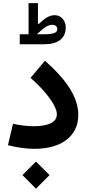

<svg xmlns="http://www.w3.org/2000/svg" viewBox="-20 -925 541 1197"><path d="M210.4 -711.4Q242.5 -742.9 264.4 -756.7Q286.2 -770.4 306 -770.4Q320.1 -770.4 328.7 -762.9Q337.3 -755.4 337.3 -743.5Q337.3 -726 317.6 -718.7Q298 -711.4 256.3 -711.4ZM158.1 -711.4H103.1V-649.1H256.3Q319.4 -649.1 354.6 -675.6Q389.8 -702.2 389.8 -755.4Q389.8 -784.7 370.7 -807.5Q351.5 -830.3 321.3 -830.3Q298.1 -830.3 275.5 -817.9Q252.8 -805.4 221.5 -775.9H216.6V-905.5H158.1ZM468 -208.7Q468 -288.1 416.6 -371.1Q365.2 -454.1 260.3 -546.3L170.5 -439.7Q219.2 -396.7 256.3 -353.9Q293.3 -311.2 313.9 -274.5Q334.5 -237.7 334.5 -212.3Q334.5 -175.7 296.6 -156.9Q258.8 -138.1 191.4 -138.1Q162.2 -138.1 130 -141.7Q97.8 -145.3 61 -153.2L29.6 -19.6Q73.8 -8.6 115.8 -2.9Q157.7 2.9 195.6 2.9Q254.9 2.9 304.7 -10.6Q354.5 -24 391.1 -50.7Q427.7 -77.4 447.8 -116.9Q468 -156.3 468 -208.7ZM120 166.7 204.2 251.2 289 166.7 204.2 82.2Z"/></svg>

Font: Estedad VF
Style: Regular
Weight: 100
Designer: Amin Abedi
Version: Version 7.3